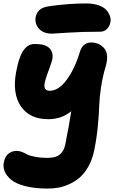

<svg xmlns="http://www.w3.org/2000/svg" viewBox="-22 -827 664 1108"><path d="M278.8 -632.8Q227.1 -632.8 201.9 -662.4Q176.8 -691.9 184.1 -730Q189.5 -754.4 207.3 -770.5Q225.1 -786.6 268.1 -792Q377.4 -807.1 475.1 -807.1Q517.1 -807.1 547.9 -796.1Q578.6 -785.2 593 -767.8Q607.4 -750.5 613 -732.7Q618.7 -714.8 615.2 -698.2Q609.9 -673.3 594 -658.7Q578.1 -644 555.2 -644Q452.6 -644 367.2 -638.4Q281.7 -632.8 278.8 -632.8ZM253.9 261.2Q179.2 261.2 124.8 247.3Q70.3 233.4 43 210.7Q15.6 188 5.1 162.4Q-5.4 136.7 0 109.9Q6.8 75.7 26.9 59.8Q46.9 43.9 74.2 43.9Q90.3 43.9 106 50.3Q121.6 56.6 134.5 64Q147.5 71.3 178.7 77.6Q210 84 253.9 84Q301.3 84 324.5 63.5Q347.7 43 355 4.9Q376 -99.6 389.2 -185.1Q334 -139.2 255.9 -139.2Q149.4 -139.2 98.9 -212.9Q48.3 -286.6 70.8 -410.2Q79.6 -458.5 91.6 -491.7Q103.5 -524.9 117.9 -542.2Q132.3 -559.6 146.7 -566.4Q161.1 -573.2 179.2 -573.2Q241.2 -573.2 264.2 -547.9Q287.1 -522.5 279.8 -484.9Q276.4 -469.2 266.4 -441.9Q256.3 -414.6 248.5 -392.6Q240.7 -370.6 236.1 -349.1Q231.4 -327.6 238.3 -315.4Q245.1 -303.2 265.1 -303.2Q315.9 -303.2 362.5 -366Q409.2 -428.7 439 -527.8Q455.6 -582 505.9 -582Q524.4 -582 542 -575.2Q559.6 -568.4 575.4 -552.7Q591.3 -537.1 595.2 -512Q599.1 -486.8 589.8 -450.2Q570.3 -385.7 561 -323.5Q551.8 -261.2 550.5 -216.1Q549.3 -170.9 542.7 -100.8Q536.1 -30.8 522 39.1Q511.7 90.8 489.7 130.9Q467.8 170.9 440.9 194.8Q414.1 218.8 380.6 234.4Q347.2 250 316.7 255.6Q286.1 261.2 253.9 261.2Z"/></svg>

Font: Shantell Sans Irregular
Style: Italic
Weight: 800
Italic angle: -11.31°
Designer: Stephen Nixon, Anya Danilova, Shantell Martin
Foundry: Arrow Type
Version: Version 1.006;[9816181b4]